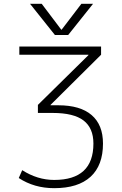

<svg xmlns="http://www.w3.org/2000/svg" viewBox="-20 -973 636 1003"><path d="M300 -818H302L405 -953H466L336 -790H267L137 -953H198ZM468 -223Q468 -304 416.5 -343.5Q365 -383 255 -383H178V-425L442 -685V-687H81V-730H508V-687L244 -425V-423H285Q399 -423 458.5 -372Q518 -321 518 -223Q518 -109 453 -49.5Q388 10 263 10Q159 10 78 -43L96 -84Q176 -33 263 -33Q468 -33 468 -223Z"/></svg>

Font: Mplus 1p Light
Style: Regular
Weight: 300
Version: Version 1.061